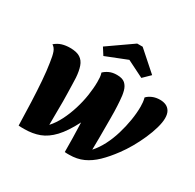

<svg xmlns="http://www.w3.org/2000/svg" viewBox="-164 -930 1149 1130"><g transform="rotate(30 410.0 -365.0)"><path d="M134 19Q125 19 115 19Q105 19 95 18Q93 -64 90 -139.5Q87 -215 82 -280.5Q77 -346 69 -395Q63 -439 54.5 -462Q46 -485 28 -496Q50 -515 75 -522.5Q100 -530 129 -530Q174 -530 198 -514.5Q222 -499 232.5 -468.5Q243 -438 246 -395Q247 -379 247.5 -351.5Q248 -324 249 -293.5Q250 -263 250 -236Q250 -204 249.5 -163.5Q249 -123 249 -76Q278 -108 300 -151.5Q322 -195 337.5 -245Q353 -295 360.5 -344.5Q368 -394 368 -437Q368 -452 367 -466.5Q366 -481 361 -496Q375 -510 396.5 -520Q418 -530 448 -530Q485 -530 503 -514Q521 -498 528.5 -470Q536 -442 538 -405Q539 -390 540 -373Q541 -356 541.5 -334.5Q542 -313 542 -287Q542 -261 542 -229Q542 -199 542 -161.5Q542 -124 541 -76Q570 -108 592.5 -151.5Q615 -195 630 -245Q645 -295 653 -344.5Q661 -394 661 -437Q661 -452 659.5 -466.5Q658 -481 654 -496Q668 -511 690.5 -520.5Q713 -530 741 -530Q764 -530 781.5 -522Q799 -514 809.5 -496.5Q820 -479 820 -450Q820 -422 809 -383Q798 -344 779 -301Q760 -258 737 -218Q714 -178 690 -146Q651 -93 613 -56.5Q575 -20 533 -1Q491 18 438 18Q431 18 423 18Q415 18 408 17Q408 -30 407 -79.5Q406 -129 404 -182Q363 -102 322 -58.5Q281 -15 235.5 2Q190 19 134 19ZM322 -586 292 -633 458 -749H495L627 -632L580 -586L466 -643Z"/></g></svg>

Font: Sansita Swashed Light
Style: Bold
Weight: 700
Version: Version 1.003